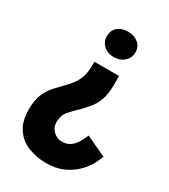

<svg xmlns="http://www.w3.org/2000/svg" viewBox="-187 -644 832 943"><g transform="rotate(30 229.0 -172.5)"><path d="M326 -342V-289Q326 -240 313.5 -206Q301 -172 281.5 -148.5Q262 -125 242 -105Q215 -80 194 -55.5Q173 -31 173 9Q173 30 184 45.5Q195 61 210.5 69.5Q226 78 241 78Q270 78 289.5 64.5Q309 51 321.5 29.5Q334 8 343 -14L458 40Q452 58 437 86Q422 114 394.5 142Q367 170 325.5 189Q284 208 226 208Q170 207 124 188Q78 169 51 128Q24 87 24 22Q24 -33 39 -67Q54 -101 76 -125Q98 -149 120 -171Q138 -189 153 -209Q168 -229 177 -256Q186 -283 186 -321V-342ZM256 -553Q292 -553 315 -533.5Q338 -514 338 -482Q338 -451 314.5 -430Q291 -409 256 -409Q221 -409 198.5 -430Q176 -451 176 -482Q176 -514 198 -533.5Q220 -553 256 -553Z"/></g></svg>

Font: Josefin Sans Thin
Style: Bold
Weight: 700
Version: Version 2.000